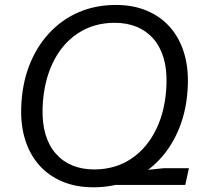

<svg xmlns="http://www.w3.org/2000/svg" viewBox="-20 -759 862 788"><path d="M361 -38.7 651 -68.6H755.3L740.4 0H353.4ZM363.4 9.7Q292 9.7 236.1 -13.9Q180.1 -37.4 141.6 -80.4Q103.1 -123.4 83.9 -183.4Q64.7 -243.3 67 -317Q70 -411.9 99.6 -488.9Q129.3 -566 181.1 -622.2Q232.9 -678.4 302.4 -708.6Q372 -738.7 455.6 -738.7Q526.7 -738.7 582.6 -715.1Q638.6 -691.6 677.1 -648.2Q715.6 -604.9 734.4 -544.9Q753.3 -485 751 -412Q748 -317.4 718.4 -240.2Q688.7 -163 637.1 -106.8Q585.4 -50.6 516.2 -20.4Q447 9.7 363.4 9.7ZM366.4 -63.6Q453.1 -63.6 518.6 -107.5Q584.1 -151.4 622 -230.4Q659.9 -309.4 663.3 -414.3Q665.3 -475.1 651.3 -521.6Q637.3 -568.1 609.3 -600.2Q581.3 -632.3 541.1 -648.9Q501 -665.4 450.4 -665.4Q364.7 -665.4 299.1 -621.9Q233.4 -578.3 195.9 -499.4Q158.4 -420.6 154.7 -314.7Q153 -253.1 167 -206.6Q181 -160.1 209.4 -128.1Q237.7 -96 277.5 -79.8Q317.3 -63.6 366.4 -63.6Z"/></svg>

Font: Mona Sans
Style: Italic
Weight: 200
Italic angle: -11.6951°
Designer: Deni Anggara
Foundry: GitHub
Version: Version 2.000